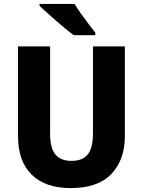

<svg xmlns="http://www.w3.org/2000/svg" viewBox="-20 -951 730 981"><path d="M618 -256Q618 -134 549 -62Q480 10 342 10Q211 10 141.5 -59Q72 -128 72 -255V-714H236V-269Q236 -193 263.5 -161Q291 -129 345 -129Q402 -129 428.5 -162Q455 -195 455 -270V-714H618ZM361 -931Q374 -909 393.5 -881.5Q413 -854 433 -828Q453 -802 467 -784V-771H357Q340 -783 316 -803Q292 -823 266.5 -845Q241 -867 218.5 -887.5Q196 -908 182 -921V-931Z"/></svg>

Font: Noto Sans Devanagari SemiCondensed ExtraBold
Style: Regular
Weight: 800
Width: 4
Designer: Jelle Bosma - Monotype Design Team
Foundry: Monotype Imaging Inc.
Version: Version 2.004; ttfautohint (v1.8.4.7-5d5b)